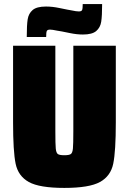

<svg xmlns="http://www.w3.org/2000/svg" viewBox="-20 -912 631 940"><path d="M44 -313V-688H251V-270Q251 -206 253 -185Q255 -164 263 -158Q271 -152 295 -152Q319 -152 327 -158Q335 -164 337 -185Q339 -206 339 -270V-688H547V-313Q547 -172 534.5 -111Q522 -50 469.5 -21Q417 8 295 8Q173 8 121 -21Q69 -50 56.5 -110.5Q44 -171 44 -313ZM205 -880Q236 -880 269.5 -873Q303 -866 309 -865L331 -861Q354 -856 366 -856Q379 -856 382 -863Q385 -870 385 -892H480Q480 -834 475.5 -805.5Q471 -777 451 -760Q431 -743 386 -743Q356 -743 322.5 -750Q289 -757 283 -758L259 -762Q236 -767 225 -767Q212 -767 209 -760Q206 -753 206 -731H111Q111 -789 115.5 -817.5Q120 -846 140 -863Q160 -880 205 -880Z"/></svg>

Font: Saira Semi Condensed Black
Style: Regular
Weight: 900
Width: 4
Designer: Hector Gatti with collaboration of the Omnibus-Type team
Foundry: Omnibus-Type
Version: Version 1.001; ttfautohint (v1.8)